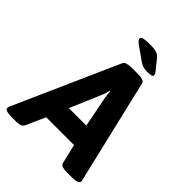

<svg xmlns="http://www.w3.org/2000/svg" viewBox="-270 -1000 1128 1128"><g transform="rotate(45 294.0 -436.5)"><path d="M411 -749Q385 -749 371.5 -753.5Q358 -758 343 -768L262 -825Q248 -835 242 -842.5Q236 -850 236 -856Q236 -868 255 -871.5Q274 -875 309 -875Q344 -875 361.5 -868.5Q379 -862 392 -845L440 -785Q446 -778 448 -772.5Q450 -767 450 -763Q450 -749 411 -749ZM33 2Q-25 2 -25 -18Q-25 -26 -19 -38L267 -681Q272 -693 288 -697.5Q304 -702 326 -702H378Q400 -702 415 -697.5Q430 -693 433 -681L585 -38Q586 -36 587 -29.5Q588 -23 588 -21Q588 2 534 2H490Q468 2 453.5 -2.5Q439 -7 436 -19L407 -141H176L121 -19Q111 2 73 2ZM232 -273H377L342 -451Q338 -467 336.5 -483Q335 -499 334 -515H330Q326 -499 320.5 -482.5Q315 -466 308 -451Z"/></g></svg>

Font: Asap
Style: Bold Italic
Weight: 700
Italic angle: -6°
Designer: Pablo Cosgaya
Foundry: Omnibus-Type
Version: Version 3.001; ttfautohint (v1.8.3)